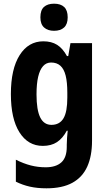

<svg xmlns="http://www.w3.org/2000/svg" viewBox="-20 -781 579 1041"><path d="M215 -557Q259 -557 289.5 -538Q320 -519 343 -477H350L362 -547H479V-18Q479 65 453 122.5Q427 180 372.5 210Q318 240 232 240Q182 240 142 231Q102 222 66 204V85Q108 106 147 116Q186 126 228 126Q283 126 312.5 99.5Q342 73 342 15V4Q342 -12 343.5 -33Q345 -54 347 -72H342Q320 -31 289 -10.5Q258 10 212 10Q132 10 85.5 -63.5Q39 -137 39 -271Q39 -407 86.5 -482Q134 -557 215 -557ZM257 -442Q231 -442 213.5 -422.5Q196 -403 187 -365Q178 -327 178 -269Q178 -185 198 -144.5Q218 -104 259 -104Q281 -104 297.5 -113Q314 -122 324.5 -140Q335 -158 340 -186Q345 -214 345 -252V-278Q345 -335 336 -371Q327 -407 307.5 -424.5Q288 -442 257 -442ZM273 -761Q309 -761 328 -743Q347 -725 347 -687Q347 -650 327.5 -632Q308 -614 273 -614Q239 -614 219 -632Q199 -650 199 -687Q199 -726 218.5 -743.5Q238 -761 273 -761Z"/></svg>

Font: Noto Sans Khmer Condensed
Style: Bold
Weight: 700
Width: 3
Designer: Danh Hong and the Monotype Design Team
Foundry: Monotype Imaging Inc.
Version: Version 2.004